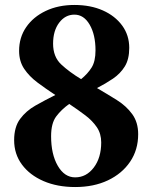

<svg xmlns="http://www.w3.org/2000/svg" viewBox="-20 -737 608 774"><path d="M283 17Q211 17 155.5 -7Q100 -31 68.5 -73.5Q37 -116 37 -172Q37 -225 61 -257.5Q85 -290 123 -311.5Q161 -333 203 -354Q165 -379 131.5 -404Q98 -429 77.5 -459.5Q57 -490 57 -532Q57 -586 85.5 -627.5Q114 -669 164.5 -693Q215 -717 280 -717Q345 -717 394.5 -695Q444 -673 472.5 -634Q501 -595 501 -544Q501 -498 483 -469Q465 -440 435.5 -420Q406 -400 371 -382Q412 -358 450.5 -334Q489 -310 513 -277Q537 -244 537 -196Q537 -133 504.5 -85Q472 -37 415 -10Q358 17 283 17ZM194 -561Q194 -508 226.5 -477.5Q259 -447 307 -418Q334 -440 349.5 -465Q365 -490 365 -534Q365 -597 341.5 -637.5Q318 -678 280 -678Q243 -678 218.5 -645.5Q194 -613 194 -561ZM283 -22Q328 -22 358 -61.5Q388 -101 388 -163Q388 -198 370.5 -224Q353 -250 324 -272Q295 -294 259 -318Q227 -295 206.5 -267.5Q186 -240 186 -188Q186 -115 213 -68.5Q240 -22 283 -22Z"/></svg>

Font: Wittgenstein
Style: Bold
Weight: 700
Designer: Jörg Drees
Foundry: Jörg Drees
Version: Version 1.303; ttfautohint (v1.8.4.7-5d5b)